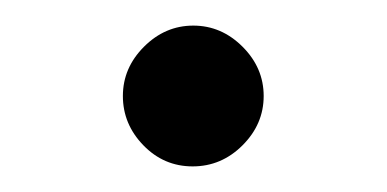

<svg xmlns="http://www.w3.org/2000/svg" viewBox="-20 -383 302 150"><path d="M92 -269.5Q76 -286 76 -308Q76 -330 92.5 -346.5Q109 -363 131 -363Q153 -363 169.5 -346.5Q186 -330 186 -308Q186 -286 169.5 -269.5Q153 -253 130.5 -253Q108 -253 92 -269.5Z"/></svg>

Font: Fauna One
Style: Regular
Weight: 400
Version: Version 1.001